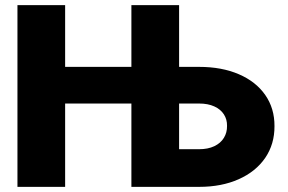

<svg xmlns="http://www.w3.org/2000/svg" viewBox="-20 -727 1120 747"><path d="M47.9 -707H233.4V-466.8H491.2V-707H676.8V-466.8H754.9Q842.8 -466.8 909.2 -438.2Q975.6 -409.7 1012 -357.4Q1048.3 -305.2 1047.9 -236.3Q1048.3 -166.5 1012 -113Q975.6 -59.6 908.9 -29.8Q842.3 0 754.9 0H491.2V-324.2H233.4V0H47.9ZM754.9 -146.5Q789.1 -146.5 813.7 -158.2Q838.4 -169.9 851.1 -190.7Q863.8 -211.4 863.3 -237.3Q863.8 -262.2 851.1 -282Q838.4 -301.8 813.7 -313Q789.1 -324.2 754.9 -324.2H676.8V-146.5Z"/></svg>

Font: Pretendard JP Black
Style: Regular
Weight: 900
Designer: Base glyphs from Inter by Rasmus Andersson; Hangeul glyphs from Noto Sans CJK(Source Han Sans) by Jang Soo-young and Kan
Foundry: Kil Hyung-jin
Version: Version 1.309